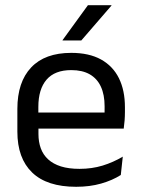

<svg xmlns="http://www.w3.org/2000/svg" viewBox="-20 -703 539 734"><path d="M271.1 11.1Q159.6 11.1 103 -43.4Q46.4 -97.8 46.4 -199.7V-286.6Q46.4 -389.4 99.1 -445.1Q151.7 -500.9 252.5 -500.9Q320.4 -500.9 366.1 -475.7Q411.7 -450.4 434.7 -403.9Q457.6 -357.4 457.6 -293V-274.8Q457.6 -259.1 456.4 -243Q455.2 -226.9 453 -211.4H378.7Q379.5 -235.6 379.7 -257.1Q379.9 -278.6 379.9 -296.4Q379.9 -341 365.6 -371.8Q351.4 -402.6 323.2 -418.8Q294.9 -435 252.5 -435Q189.4 -435 158 -398.5Q126.6 -362.1 126.6 -294.1V-247.4L127 -237.5V-190.8Q127 -160.4 136 -135.9Q145 -111.3 164.1 -93.8Q183.3 -76.2 213 -66.8Q242.8 -57.5 284.2 -57.5Q331.3 -57.5 372.3 -70Q413.3 -82.6 449.4 -104.2L441.8 -34Q409.6 -13.5 366.4 -1.2Q323.3 11.1 271.1 11.1ZM435.9 -211.4H89.1V-272.7H435.9ZM219.2 -549.7 316.1 -683.1H406.1V-681.7L290.9 -548.4H219.2Z"/></svg>

Font: Anek Devanagari Medium
Style: Regular
Weight: 500
Designer: Kailash Malviya (Devanagari) & Yesha Goshar (Latin)
Foundry: Ek Type
Version: Version 1.003